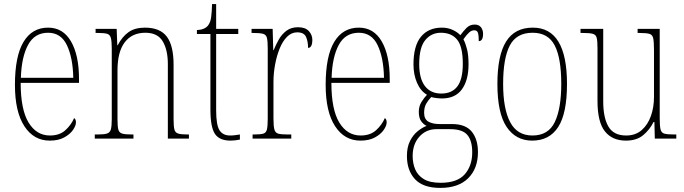

<svg xmlns="http://www.w3.org/2000/svg" viewBox="-20 -677 3343 938"><path d="M223 10Q145 10 99 -60.5Q53 -131 53 -262Q53 -403 95 -472.5Q137 -542 215 -542Q288 -542 327 -474.5Q366 -407 366 -291V-272H81Q81 -142 119.5 -78.5Q158 -15 224 -15Q271 -15 299.5 -41Q328 -67 342 -100Q351 -95 351 -79Q351 -63 336.5 -42Q322 -21 293.5 -5.5Q265 10 223 10ZM338 -297Q336 -395 307 -456Q278 -517 215 -517Q149 -517 117 -457.5Q85 -398 82 -297Z M443 0V-20H456Q488 -20 502.5 -24.5Q517 -29 521.5 -44.5Q526 -60 526 -95V-441Q526 -476 521.5 -492Q517 -508 503 -512Q489 -516 459 -516H447V-536H550L553 -456H555Q577 -498 608 -520Q639 -542 688 -542Q762 -542 795 -498Q828 -454 828 -361V-95Q828 -60 832 -44.5Q836 -29 850.5 -24.5Q865 -20 896 -20H903V0H800V-364Q800 -433 775 -475Q750 -517 690 -517Q625 -517 589.5 -470.5Q554 -424 554 -333V-95Q554 -60 558 -44.5Q562 -29 576.5 -24.5Q591 -20 623 -20H632V0Z M1106 10Q1052 10 1030 -23Q1008 -56 1008 -141V-511H942V-530Q980 -532 996 -552Q1008 -567 1011.5 -592.5Q1015 -618 1016 -657H1036V-536H1144V-511H1036V-138Q1036 -66 1052.5 -40.5Q1069 -15 1104 -15Q1117 -15 1127.5 -16.5Q1138 -18 1152 -20V5Q1127 10 1106 10Z M1214 0V-20H1221Q1252 -20 1266 -24Q1280 -28 1284 -44.5Q1288 -61 1288 -97V-441Q1288 -476 1284 -492Q1280 -508 1264.5 -512Q1249 -516 1216 -516H1209V-536H1312L1315 -432H1317Q1327 -457 1341.5 -483Q1356 -509 1379 -526.5Q1402 -544 1436 -544Q1471 -544 1488.5 -525.5Q1506 -507 1506 -481Q1506 -465 1501 -454Q1496 -443 1485 -443Q1485 -475 1475 -497Q1465 -519 1432 -519Q1404 -519 1382.5 -497.5Q1361 -476 1346.5 -440.5Q1332 -405 1324 -362Q1316 -319 1316 -277V-97Q1316 -61 1320.5 -44.5Q1325 -28 1339.5 -24Q1354 -20 1385 -20H1403V0Z M1741 10Q1663 10 1617 -60.5Q1571 -131 1571 -262Q1571 -403 1613 -472.5Q1655 -542 1733 -542Q1806 -542 1845 -474.5Q1884 -407 1884 -291V-272H1599Q1599 -142 1637.5 -78.5Q1676 -15 1742 -15Q1789 -15 1817.5 -41Q1846 -67 1860 -100Q1869 -95 1869 -79Q1869 -63 1854.5 -42Q1840 -21 1811.5 -5.5Q1783 10 1741 10ZM1856 -297Q1854 -395 1825 -456Q1796 -517 1733 -517Q1667 -517 1635 -457.5Q1603 -398 1600 -297Z M2131 241Q2047 241 2007.5 198.5Q1968 156 1968 85Q1968 42 1983 12Q1998 -18 2020.5 -36Q2043 -54 2064 -62Q2049 -69 2037.5 -85Q2026 -101 2026 -131Q2026 -158 2039.5 -179.5Q2053 -201 2066 -214Q2035 -232 2017.5 -272Q2000 -312 2000 -362Q2000 -453 2036.5 -497.5Q2073 -542 2139 -542Q2168 -542 2191.5 -531Q2215 -520 2229 -505Q2242 -523 2258.5 -540Q2275 -557 2299 -557Q2320 -557 2330 -543.5Q2340 -530 2340 -512Q2340 -476 2319 -476Q2319 -504 2315 -516.5Q2311 -529 2297 -529Q2284 -529 2272 -518.5Q2260 -508 2244 -485Q2254 -466 2261.5 -437Q2269 -408 2269 -363Q2269 -285 2236.5 -240.5Q2204 -196 2139 -196Q2128 -196 2111.5 -198Q2095 -200 2087 -203Q2073 -189 2062.5 -171Q2052 -153 2052 -126Q2052 -95 2072.5 -83Q2093 -71 2127 -71H2188Q2255 -71 2285 -33.5Q2315 4 2315 66Q2315 146 2267.5 193.5Q2220 241 2131 241ZM2136 -220Q2188 -220 2214.5 -255Q2241 -290 2241 -365Q2241 -449 2213.5 -483Q2186 -517 2134 -517Q2087 -517 2057.5 -481Q2028 -445 2028 -364Q2028 -293 2056 -256.5Q2084 -220 2136 -220ZM2133 216Q2214 216 2250.5 174.5Q2287 133 2287 67Q2287 10 2263 -18Q2239 -46 2179 -46H2112Q2062 -46 2029 -9.5Q1996 27 1996 85Q1996 121 2008.5 150.5Q2021 180 2050.5 198Q2080 216 2133 216Z M2580 10Q2500 10 2455 -57Q2410 -124 2410 -267Q2410 -406 2452.5 -474Q2495 -542 2583 -542Q2750 -542 2750 -267Q2750 -123 2707 -56.5Q2664 10 2580 10ZM2581 -15Q2659 -15 2690.5 -81Q2722 -147 2722 -267Q2722 -393 2690 -455Q2658 -517 2582 -517Q2503 -517 2470.5 -454.5Q2438 -392 2438 -267Q2438 -145 2472.5 -80Q2507 -15 2581 -15Z M3038 10Q2971 10 2935 -35.5Q2899 -81 2899 -184V-443Q2899 -477 2895 -492.5Q2891 -508 2875.5 -512Q2860 -516 2827 -516H2816V-536H2927V-182Q2927 -102 2952.5 -58.5Q2978 -15 3039 -15Q3085 -15 3115 -41.5Q3145 -68 3160 -110.5Q3175 -153 3175 -203V-431Q3175 -471 3171.5 -489Q3168 -507 3153 -511.5Q3138 -516 3103 -516H3095V-536H3203V-99Q3203 -62 3207 -45Q3211 -28 3226 -24Q3241 -20 3273 -20H3284V0H3179L3177 -81H3173Q3154 -43 3122 -16.5Q3090 10 3038 10Z"/></svg>

Font: Noto Serif Ethiopic Condensed Thin
Style: Regular
Weight: 100
Width: 3
Designer: Monotype Design Team
Foundry: Monotype Imaging Inc.
Version: Version 2.102; ttfautohint (v1.8.4.7-5d5b)